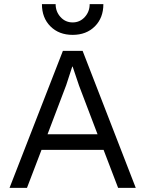

<svg xmlns="http://www.w3.org/2000/svg" viewBox="-20 -905 700 925"><path d="M26 0ZM479 -183H180L110 0H26L283 -660H378L634 0H549ZM450 -258 361 -492 330 -584H328L299 -495L209 -258ZM330 -737Q264 -737 223 -778Q182 -819 182 -885H248Q248 -849 271.5 -823Q295 -797 330 -797Q365 -797 388.5 -823Q412 -849 412 -885H478Q478 -819 437 -778Q396 -737 330 -737Z"/></svg>

Font: Work Sans
Style: Regular
Weight: 400
Designer: Wei Huang
Foundry: Wei Huang
Version: Version 1.500; ttfautohint (v1.6)